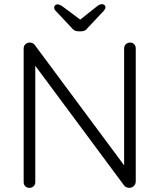

<svg xmlns="http://www.w3.org/2000/svg" viewBox="-20 -905 768 925"><path d="M606 -700Q619 -700 626.5 -692Q634 -684 634 -672V-32Q634 -17 624.5 -8.5Q615 0 603 0Q597 0 590 -2.5Q583 -5 579 -10L133 -611L150 -620V-27Q150 -16 142 -8Q134 0 122 0Q109 0 101.5 -8Q94 -16 94 -27V-670Q94 -685 103 -692.5Q112 -700 123 -700Q129 -700 136 -697.5Q143 -695 147 -689L588 -95L578 -77V-672Q578 -684 586.5 -692Q595 -700 606 -700ZM356 -802 444 -872Q452 -879 459 -882Q466 -885 471 -885Q479 -885 483.5 -880.5Q488 -876 488 -870Q488 -866 486 -862Q484 -858 480 -853L403 -771Q397 -762 389 -758Q381 -754 370 -754H359Q348 -754 340 -758Q332 -762 325 -771L249 -852Q244 -857 242.5 -861Q241 -865 241 -869Q241 -875 245.5 -879.5Q250 -884 257 -884Q268 -884 284 -872L374 -805Z"/></svg>

Font: Quicksand Light
Style: Regular
Weight: 400
Version: Version 3.004